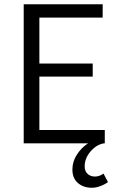

<svg xmlns="http://www.w3.org/2000/svg" viewBox="-20 -677 564 907"><path d="M322 124Q322 86 343.5 53Q365 20 396 0H92V-657H465V-594H166V-377H418V-315H166V-63H475V0H472Q437 5 408.5 37.5Q380 70 380 109Q380 132 394 144.5Q408 157 428 157Q450 157 469 143L490 183Q476 194 454.5 202Q433 210 414 210Q374 210 348 187.5Q322 165 322 124Z"/></svg>

Font: Assistant-zap
Style: zap
Weight: 400
Designer: Hebrew By Ben Nathan, Latin by Paul Hunt
Version: Version 2.001